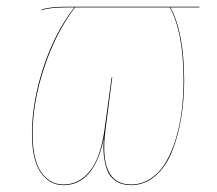

<svg xmlns="http://www.w3.org/2000/svg" viewBox="-20 -537 640 566"><path d="M567.9 -517.1V-515.1H482.4Q522.9 -441.4 522.9 -298.8Q522.9 -241.2 513.9 -188Q504.9 -134.8 486.8 -89.8Q468.8 -44.9 437.5 -18.1Q406.2 8.8 366.2 8.8Q339.4 8.8 321.3 -3.4Q303.2 -15.6 295.9 -35.4Q288.6 -55.2 285.9 -80.8Q283.2 -106.4 287.1 -132.8Q258.3 8.8 167 8.8Q126 8.8 100.1 -28.3Q74.2 -65.4 74.2 -142.1Q74.2 -236.8 108.4 -339.8Q142.6 -442.9 199.2 -515.1H174.8Q126 -515.1 103 -506.8V-508.8Q126 -517.1 174.8 -517.1ZM521 -298.8Q521 -441.4 480.5 -515.1H201.2Q145 -441.9 110.6 -338.6Q76.2 -235.4 76.2 -142.1Q76.2 -66.4 101.3 -29.8Q126.5 6.8 167 6.8Q213.9 6.8 245.4 -33.2Q276.9 -73.2 288.1 -154.8L309.1 -309.1H311L291 -154.8Q270 6.8 366.2 6.8Q398.4 6.8 425 -11.2Q451.7 -29.3 469.2 -59.3Q486.8 -89.4 498.8 -129.4Q510.7 -169.4 515.9 -211.9Q521 -254.4 521 -298.8Z"/></svg>

Font: Fira Sans Compressed Two
Style: Italic
Weight: 100
Width: 3
Italic angle: -8°
Designer: Carrois Corporate & Edenspiekermann AG
Foundry: Carrois Corporate GbR & Edenspiekermann AG
Version: Version 4.203;PS 004.203;hotconv 1.0.88;makeotf.lib2.5.64775